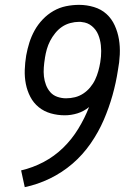

<svg xmlns="http://www.w3.org/2000/svg" viewBox="-20 -763 540 791"><path d="M82 8 67 -61Q115 -72 159.5 -95.5Q204 -119 240 -154Q276 -189 302.5 -232.5Q329 -276 347 -322Q325 -304 299 -296Q273 -288 247 -288Q217 -288 189 -296Q161 -304 139.5 -321.5Q118 -339 105 -364Q92 -389 86.5 -417Q81 -445 82 -475Q83 -505 88 -535Q93 -562 101 -587.5Q109 -613 122.5 -637.5Q136 -662 156 -683Q176 -704 200.5 -718Q225 -732 252 -737.5Q279 -743 306 -743Q337 -743 367 -734Q397 -725 418.5 -705.5Q440 -686 452.5 -658.5Q465 -631 470 -601Q475 -571 473.5 -538.5Q472 -506 466 -475Q458 -422 443.5 -370.5Q429 -319 407.5 -269Q386 -219 353.5 -172Q321 -125 278.5 -88.5Q236 -52 185.5 -27.5Q135 -3 82 8ZM252 -358Q271 -358 289 -362.5Q307 -367 323 -377.5Q339 -388 351.5 -403Q364 -418 372 -435Q380 -452 385 -470Q390 -488 393 -506Q394 -512 394.5 -518Q395 -524 396 -530Q398 -553 395.5 -576.5Q393 -600 384.5 -620.5Q376 -641 358.5 -655.5Q341 -670 318 -672L312 -673H306Q288 -673 269.5 -668Q251 -663 235.5 -652.5Q220 -642 207.5 -626.5Q195 -611 186.5 -594.5Q178 -578 173 -560.5Q168 -543 165 -524Q165 -524 165 -524Q165 -524 165 -523Q162 -505 160.5 -485.5Q159 -466 161 -448Q163 -430 169.5 -413Q176 -396 187.5 -383Q199 -370 216.5 -364Q234 -358 252 -358Z"/></svg>

Font: Iosevka Curly Oblique
Style: Regular
Weight: 400
Italic angle: -9°
Monospace: yes
Designer: Belleve Invis
Foundry: Belleve Invis
Version: Version 11.1.0; ttfautohint (v1.8.3)